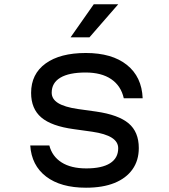

<svg xmlns="http://www.w3.org/2000/svg" viewBox="-20 -860 790 895"><path d="M210 -182Q223 -131 267 -103Q311 -75 382 -75Q455 -75 493 -99Q531 -123 531 -169Q531 -199 501 -218Q471 -237 410 -246L324 -258Q220 -272 172.5 -312.5Q125 -353 125 -427Q125 -515 192.5 -564Q260 -613 380 -613Q502 -613 571.5 -557.5Q641 -502 645 -402H557Q544 -460 498.5 -491Q453 -522 379 -522Q302 -522 261.5 -498Q221 -474 221 -428Q221 -398 251 -379.5Q281 -361 342 -352L428 -340Q532 -325 579.5 -285Q627 -245 627 -170Q627 -112 597.5 -70.5Q568 -29 513.5 -7Q459 15 381 15Q263 15 195 -37Q127 -89 121 -182ZM309 -686 417 -840H531L397 -686Z"/></svg>

Font: Martian Mono SemiExpanded Light
Style: Regular
Weight: 300
Width: 6
Monospace: yes
Designer: Roman Shamin
Foundry: Evil Martians
Version: Version 0.930